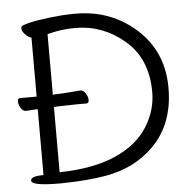

<svg xmlns="http://www.w3.org/2000/svg" viewBox="-52 -764 831 824"><g transform="rotate(-5 364.0 -352.0)"><path d="M106 -372V-626Q92 -629 79 -643.5Q66 -658 66 -668Q66 -678 73 -681Q121 -700 244 -710Q277 -712 303 -712Q456 -712 564.5 -614Q673 -516 673 -360Q673 -204 578 -110Q497 -30 374 -8Q297 6 183 8H169Q51 8 51 -15Q51 -34 106 -34V-318Q91 -317 56 -315H55Q42 -315 33 -330Q24 -345 24 -358.5Q24 -372 35 -372ZM176 -374 190 -375 218 -376Q254 -378 294 -382H295Q308 -382 317.5 -367Q327 -352 327 -338Q327 -324 316 -324H277Q249 -324 229 -323L190 -322L176 -321V-40Q323 -43 417.5 -85Q512 -127 557 -198Q602 -269 602 -348Q602 -492 508.5 -571.5Q415 -651 298 -651Q234 -651 176 -635Z"/></g></svg>

Font: LXGW WenKai Lite
Style: Regular
Weight: 400
Designer: LXGW / Fontworks Inc.
Foundry: LXGW / Fontworks Inc.
Version: Version 1.511; March 25, 2025